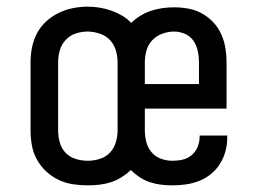

<svg xmlns="http://www.w3.org/2000/svg" viewBox="-20 -550 790 578"><path d="M244 8Q222 8 199 4.5Q176 1 155.5 -9Q135 -19 118.5 -34.5Q102 -50 91 -70Q80 -90 76 -112.5Q72 -135 72 -158V-363Q72 -385 76.5 -407.5Q81 -430 91.5 -450Q102 -470 119 -485.5Q136 -501 156.5 -511Q177 -521 199.5 -525.5Q222 -530 244 -530Q262 -530 280 -527Q298 -524 315 -518Q332 -512 347.5 -503Q363 -494 375 -481Q387 -493 402.5 -502.5Q418 -512 434.5 -517.5Q451 -523 469 -525.5Q487 -528 504 -528Q526 -528 547.5 -524Q569 -520 588 -509.5Q607 -499 622 -483Q637 -467 646 -447Q655 -427 658.5 -405.5Q662 -384 662 -363V-223H416V-158Q416 -140 420.5 -122.5Q425 -105 436.5 -91.5Q448 -78 465 -72Q482 -66 499 -66Q515 -66 530 -69.5Q545 -73 557 -83Q569 -93 575 -108Q581 -123 581 -138Q581 -139 581 -140Q581 -141 581 -142H664Q664 -140 664 -138Q664 -136 664 -134Q664 -114 658.5 -94Q653 -74 642 -56.5Q631 -39 615 -26Q599 -13 580 -5.5Q561 2 540.5 5Q520 8 499 8Q482 8 465 6Q448 4 431.5 -1.5Q415 -7 400.5 -16.5Q386 -26 374 -38Q361 -26 346 -16.5Q331 -7 314 -1.5Q297 4 279.5 6Q262 8 244 8ZM416 -297H579V-363Q579 -379 575.5 -396Q572 -413 562.5 -427Q553 -441 537 -448Q521 -455 504 -455Q486 -455 468.5 -448.5Q451 -442 438.5 -429Q426 -416 421 -398Q416 -380 416 -363ZM244 -66Q262 -66 280 -71.5Q298 -77 310.5 -90Q323 -103 328.5 -121Q334 -139 334 -158V-363Q334 -381 328.5 -399Q323 -417 310.5 -430Q298 -443 279.5 -449Q261 -455 243 -455Q225 -455 207.5 -449Q190 -443 177.5 -429.5Q165 -416 160 -398.5Q155 -381 155 -363V-158Q155 -139 160 -121Q165 -103 177.5 -90Q190 -77 208 -71.5Q226 -66 244 -66Z"/></svg>

Font: Zed Sans Extended
Style: Regular
Weight: 400
Width: 7
Designer: Belleve Invis
Foundry: Belleve Invis
Version: Version 1.0.0; ttfautohint (v1.8.4)